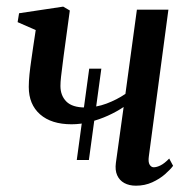

<svg xmlns="http://www.w3.org/2000/svg" viewBox="-20 -564 591 594"><path d="M217.5 -69 256 -351.5H293.5L255 -69ZM196 -531.5 177 -392Q175.5 -378 173 -360.2Q170.5 -342.5 168.8 -326.2Q167 -310 167 -298Q167 -268.5 185.2 -250Q203.5 -231.5 243.5 -231.5Q277.5 -231.5 309.5 -243.5Q341.5 -255.5 368 -273.5L403.5 -534H501L440.5 -80.5Q438 -62.5 443 -54.5Q448 -46.5 455.5 -46.5Q465 -46.5 477 -52.5Q489 -58.5 503.5 -73.5L515.5 -51Q507 -39.5 490.5 -25Q474 -10.5 451 0Q428 10.5 400.5 10.5Q379.5 10.5 364.5 2.2Q349.5 -6 342.5 -21.8Q335.5 -37.5 338.5 -60L362.5 -233Q341 -218.5 314 -206.2Q287 -194 258.2 -186.8Q229.5 -179.5 201.5 -179.5Q139 -179.5 104 -210.2Q69 -241 69 -295Q69 -312 71.2 -334Q73.5 -356 76.8 -378.2Q80 -400.5 82.5 -418L90.5 -471L34.5 -495.5L39 -523L175.5 -543.5Z"/></svg>

Font: Merriweather 72pt
Style: Italic
Weight: 400
Italic angle: -7.8°
Version: Version 2.101